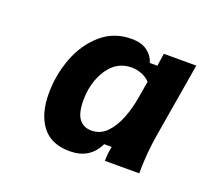

<svg xmlns="http://www.w3.org/2000/svg" viewBox="-68 -739 516 477"><g transform="rotate(20 190.0 -500.5)"><path d="M156.7 -342.5Q107.5 -342.5 83.3 -374.2Q59.2 -405.8 59.2 -460Q59.2 -508.3 76.2 -553.8Q93.3 -599.2 126.7 -628.3Q160 -657.5 206.7 -657.5Q233.3 -657.5 248.8 -645.8Q264.2 -634.2 269.2 -616.7H289.2L294.2 -650H380L347.5 -456.7Q338.3 -403.3 338.3 -350H247.5Q247.5 -369.2 251.7 -388.3H231.7Q210 -342.5 156.7 -342.5ZM190 -409.2Q213.3 -409.2 230 -426.2Q246.7 -443.3 257.1 -470Q267.5 -496.7 272.5 -526.7L280 -570.8Q270.8 -580.8 257.5 -585.8Q244.2 -590.8 231.7 -590.8Q191.7 -590.8 168.8 -555.8Q145.8 -520.8 145.8 -473.3Q145.8 -439.2 157.5 -424.2Q169.2 -409.2 190 -409.2Z"/></g></svg>

Font: Familjen Grotesk GF Medium
Style: Italic
Weight: 500
Designer: Anders Wikstroem, Jonas Baeckman, Matilda Gysing, Kristian Moeller
Foundry: Familjen STHML AB
Version: Version 2.000; Beta; Release 4; Build 6